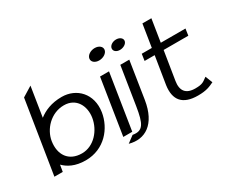

<svg xmlns="http://www.w3.org/2000/svg" viewBox="-114 -964 1592 1354"><g transform="rotate(-30 681.5 -287.5)"><path d="M40 0H108L117 -54C151 -19 205 11 290 11C444 11 538 -107 557 -226C579 -368 485 -462 365 -462C281 -462 221 -435 177 -401L215 -641L134 -591ZM149 -227C163 -315 242 -403 349 -403C450 -403 493 -315 479 -227C464 -132 389 -45 292 -45C184 -45 133 -123 149 -227Z M670 -598C666 -572 690 -552 724 -552C758 -552 790 -572 794 -598C798 -624 773 -644 739 -644C705 -644 674 -624 670 -598ZM601 0H674L745 -451H672Z M610 61C729 94 834 32 863 -150L910 -451H837L788 -141C767 -10 745 34 665 20ZM842 -582C839 -560 859 -543 888 -543C917 -543 945 -560 948 -582C951 -604 929 -621 900 -621C871 -621 845 -604 842 -582Z M999 -389H1081L1045 -165C1029 -52 1079 11 1204 11C1274 11 1302 -3 1338 -20L1315 -78C1282 -55 1274 -42 1213 -42C1135 -42 1105 -84 1117 -158L1154 -389H1355L1363 -443H1162L1191 -626H1118L1089 -443H1007Z"/></g></svg>

Font: Charger Sport
Style: DfExtObl
Weight: 400
Designer: Jasper
Foundry: Cannot Into Space Fonts
Version: Version 1.1